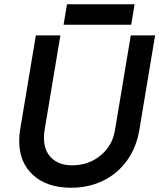

<svg xmlns="http://www.w3.org/2000/svg" viewBox="-20 -866 747 900"><path d="M70 -205Q70 -232 74 -256L148 -700H263L189 -256Q186 -237 186 -220Q186 -160 221.5 -125.5Q257 -91 318 -91Q395 -91 451 -137Q507 -183 519 -256L593 -700H707L633 -256Q619 -174 575 -113Q531 -52 463.5 -19Q396 14 313 14Q200 14 135 -45.5Q70 -105 70 -205ZM294 -846H611L595 -750H278Z"/></svg>

Font: Oak Sans Semibold
Style: Italic
Weight: 600
Italic angle: -9.49998°
Foundry: Erik Kennedy, Walven
Version: Version 1.000